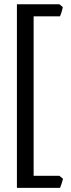

<svg xmlns="http://www.w3.org/2000/svg" viewBox="-20 -739 334 909"><path d="M278.3 107.4Q276.4 116.2 272 129.4Q267.6 142.6 264.2 150.4H60.1V-718.8H261.2L277.3 -705.6Q275.4 -694.3 271 -680.7Q266.6 -667 264.2 -661.6H139.2V93.3H261.2Z"/></svg>

Font: Dai Banna SIL
Style: Regular
Weight: 400
Designer: Victor Gaultney
Foundry: SIL International
Version: Version 4.000